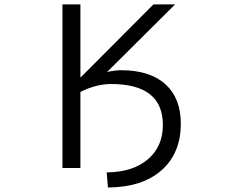

<svg xmlns="http://www.w3.org/2000/svg" viewBox="-20 -750 1040 857"><path d="M520.5 -436.5Q649.4 -436.5 718.3 -374Q787.1 -311.5 787.1 -198.2Q787.1 -66.4 701.2 9.8Q615.2 85.9 461.9 86.9L456.1 19.5Q572.3 18.6 639.6 -38.6Q707 -95.7 707 -192.4Q707 -375 475.6 -375Q410.2 -375 338.9 -339.8V0H258.8V-730.5H338.9V-405.3H340.8L665 -730.5H761.7L459 -429.7L460 -428.7Q491.2 -436.5 520.5 -436.5Z"/></svg>

Font: GenEi Gothic M SemiLight
Style: Regular
Weight: 350
Designer: o_tamon (Modified); [Source Han Sans]
Ryoko NISHIZUKA  (kana & ideographs); Paul D. Hunt (Latin, Greek & Cyrillic); Wenl
Version: Version 1.1a;Original Version 1.004